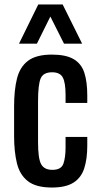

<svg xmlns="http://www.w3.org/2000/svg" viewBox="-20 -830 451 858"><path d="M212 8Q141 8 104.5 -20.5Q68 -49 55.5 -101Q43 -153 43 -222V-355Q43 -428 56 -479.5Q69 -531 105.5 -558.5Q142 -586 212 -586Q275 -586 309.5 -565.5Q344 -545 357 -504.5Q370 -464 370 -404V-370H273V-405Q273 -461 260.5 -484Q248 -507 213 -507Q173 -507 161.5 -479Q150 -451 150 -377V-195Q150 -121 164 -96Q178 -71 214 -71Q254 -71 263.5 -99Q273 -127 273 -171V-218H370V-178Q370 -120 356.5 -78Q343 -36 308.5 -14Q274 8 212 8ZM65 -635 151 -810H260L347 -635H266L205 -756L145 -635Z"/></svg>

Font: Oswald
Style: Regular
Weight: 400
Designer: Vernon Adams
Foundry: Vernon Adams
Version: Version 4.103; ttfautohint (v1.8.3)